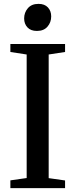

<svg xmlns="http://www.w3.org/2000/svg" viewBox="-20 -970 389 990"><path d="M117.5 -52V-689L33.5 -702V-743H315.5V-702L231 -689V-51.5L315.5 -39.5V0H33.5V-40ZM170 -810.5Q138.5 -810.5 121.5 -828.8Q104.5 -847 104.5 -875Q104.5 -905.5 123.8 -927.8Q143 -950 178 -950H179Q210 -950 227 -931.8Q244 -913.5 244 -885.5Q244 -855 225 -832.8Q206 -810.5 171 -810.5Z"/></svg>

Font: Merriweather 60pt Medium
Style: Regular
Weight: 500
Version: Version 2.100